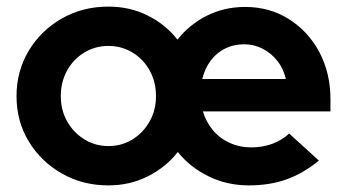

<svg xmlns="http://www.w3.org/2000/svg" viewBox="-20 -551 1050 581"><path d="M308 10Q230 10 167 -26Q104 -62 67 -123Q30 -184 30 -260Q30 -336 67 -397.5Q104 -459 167 -495Q230 -531 308 -531Q373 -531 427 -504Q481 -477 517 -431Q552 -476 605 -503Q658 -530 722 -530Q796 -530 854.5 -493Q913 -456 946.5 -393Q980 -330 980 -250V-214H594Q603 -183 623.5 -158Q644 -133 674.5 -119Q705 -105 740 -105Q775 -105 804.5 -116Q834 -127 855 -147L945 -65Q897 -26 846.5 -8Q796 10 733 10Q667 10 611 -17.5Q555 -45 518 -91Q482 -45 427.5 -17.5Q373 10 308 10ZM308 -109Q349 -109 381.5 -129.5Q414 -150 433 -184Q452 -218 452 -260Q452 -303 433 -337.5Q414 -372 381 -392Q348 -412 308 -412Q268 -412 235 -392Q202 -372 183 -337.5Q164 -303 164 -260Q164 -218 183 -184Q202 -150 235 -129.5Q268 -109 308 -109ZM592 -312H845Q838 -343 819.5 -366.5Q801 -390 775 -403.5Q749 -417 719 -417Q687 -417 661 -404Q635 -391 617.5 -367.5Q600 -344 592 -312Z"/></svg>

Font: Red Hat Display ExtraBold
Style: Regular
Weight: 800
Designer: Pentagram, MCKL
Foundry: Pentagram, MCKL
Version: Version 1.023